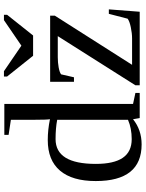

<svg xmlns="http://www.w3.org/2000/svg" viewBox="99 -835 746 984"><g transform="rotate(-90 472.0 -343.0)"><path d="M353 -34.2Q297.9 9.8 224.1 9.8Q36.1 9.8 36.1 -225.1Q36.1 -345.7 89.4 -408.4Q142.6 -471.2 246.1 -471.2Q298.8 -471.2 353 -460Q350.1 -476.1 350.1 -541V-660.2L272.9 -671.9V-693.8H431.2V-34.2L487.8 -22V0H358.9ZM124 -225.1Q124 -132.3 155.3 -86.7Q186.5 -41 251 -41Q306.2 -41 350.1 -60.1V-422.9Q306.6 -431.2 251 -431.2Q124 -431.2 124 -225.1ZM526.9 0V-22L778.8 -419.9H670.9Q643.6 -419.9 618.2 -415.3Q592.8 -410.6 583 -402.8L567.9 -336.9H544.9V-459H883.8V-435.1L631.8 -39.1H766.1Q793.9 -39.1 824.7 -45.7Q855.5 -52.2 868.2 -62L893.1 -158.2H916L903.8 0ZM599.1 -695.8 730 -606.4 860.8 -695.8H888.2V-679.7L782.2 -546.4H678.2L571.8 -679.7V-695.8Z"/></g></svg>

Font: Tinos
Style: Regular
Weight: 400
Designer: Steve Matteson
Foundry: Monotype Imaging Inc.
Version: Version 1.23